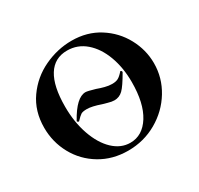

<svg xmlns="http://www.w3.org/2000/svg" viewBox="-112 -616 792 764"><g transform="rotate(-30 283.5 -234.0)"><path d="M404 -277Q404 -278 406 -278Q408 -278 410 -275Q412 -272 411 -270Q383 -221 366.5 -205Q350 -189 327 -189Q315 -189 298.5 -194Q282 -199 277 -200Q237 -214 214 -214Q195 -214 187 -209Q179 -204 163 -187H162Q159 -187 156.5 -189.5Q154 -192 156 -194Q201 -275 243 -275Q252 -275 286 -265Q302 -259 319.5 -254.5Q337 -250 352 -250Q369 -250 379.5 -255.5Q390 -261 404 -277ZM30 -234Q30 -310 69.5 -366Q109 -422 170.5 -451Q232 -480 297 -480Q368 -480 422.5 -445.5Q477 -411 507 -355.5Q537 -300 537 -239Q537 -172 502 -114.5Q467 -57 407 -22.5Q347 12 275 12Q204 12 148 -21.5Q92 -55 61 -111.5Q30 -168 30 -234ZM423 -218Q423 -284 403 -338Q383 -392 346.5 -423.5Q310 -455 262 -455Q204 -455 174 -407Q144 -359 144 -265Q144 -194 164.5 -135.5Q185 -77 220 -44Q255 -11 298 -11Q354 -11 388.5 -66Q423 -121 423 -218Z"/></g></svg>

Font: Cormorant Unicase
Style: Bold
Weight: 700
Designer: Christian Thalmann (Catharsis Fonts)
Foundry: Catharsis Fonts
Version: Version 4.000